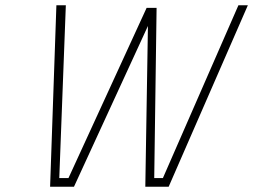

<svg xmlns="http://www.w3.org/2000/svg" viewBox="-20 -712 965 732"><path d="M171 0H262L544 -613L534 0H623L925 -692H889L601 -33H568L577 -682H539L241 -33H206L231 -692H195Z"/></svg>

Font: RazerF5 Thin
Style: Italic
Weight: 250
Foundry: Razer Inc.
Version: Version 2